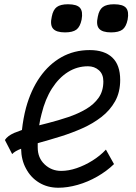

<svg xmlns="http://www.w3.org/2000/svg" viewBox="-20 -867 640 901"><path d="M477 -165 515 -97Q481 -64 436.5 -38.5Q392 -13 344.5 0.5Q297 14 254 14Q203 14 163.5 -10Q124 -34 102 -76Q80 -116 79 -169Q50 -158 37 -144L3 -210Q15 -229 46 -243Q63 -250 83 -257Q89 -312 102 -361Q125 -445 167.5 -505.5Q210 -566 269 -599Q328 -632 401 -632Q470 -632 507 -597Q544 -562 544 -492Q544 -434 520 -391.5Q496 -349 456 -318Q416 -287 366.5 -265Q317 -243 265.5 -227Q214 -211 167 -198Q162 -196 157 -195Q157 -185 157 -175Q157 -126 189.5 -95.5Q222 -65 267 -65Q302 -65 340 -78Q378 -91 414 -113.5Q450 -136 477 -165ZM164 -279Q185 -284 207 -290Q254 -302 300 -317.5Q346 -333 383.5 -355Q421 -377 443 -408.5Q465 -440 465 -485Q465 -519 444 -537.5Q423 -556 393 -556Q342 -556 299 -529Q256 -502 224 -452Q192 -402 175 -332Q168 -307 164 -279ZM501 -715Q460 -715 445 -732.5Q430 -750 439 -789Q445 -821 462.5 -834Q480 -847 515 -847Q557 -847 571.5 -830Q586 -813 579 -775Q572 -741 554.5 -728Q537 -715 501 -715ZM285 -715Q244 -715 229 -732.5Q214 -750 223 -789Q229 -821 246.5 -834Q264 -847 299 -847Q341 -847 355.5 -830Q370 -813 363 -775Q356 -741 338.5 -728Q321 -715 285 -715Z"/></svg>

Font: Victor Mono Thin Medium
Style: Italic
Weight: 500
Italic angle: -12°
Monospace: yes
Version: Version 1.561;gftools[0.9.30]